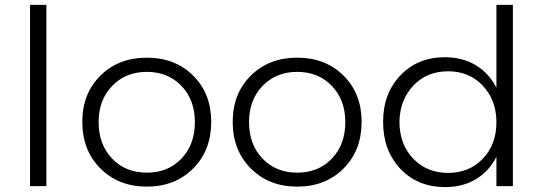

<svg xmlns="http://www.w3.org/2000/svg" viewBox="-20 -762 2222 786"><path d="M103 -742.2H169.9V0H103Z M844.7 -263.2Q844.7 -146.5 770.8 -72.3Q696.8 2 581.1 2Q465.3 2 391.1 -72.3Q316.9 -146.5 316.9 -263.2Q316.9 -378.9 391.1 -452.4Q465.3 -525.9 581.1 -525.9Q696.8 -525.9 770.8 -452.4Q844.7 -378.9 844.7 -263.2ZM383.8 -262.2Q383.8 -170.4 439 -112.8Q494.1 -55.2 581.1 -55.2Q668 -55.2 722.9 -112.8Q777.8 -170.4 777.8 -262.2Q777.8 -353 722.7 -410.4Q667.5 -467.8 581.1 -467.8Q494.6 -467.8 439.2 -410.4Q383.8 -353 383.8 -262.2Z M1460.4 -263.2Q1460.4 -146.5 1386.5 -72.3Q1312.5 2 1196.8 2Q1081.1 2 1006.8 -72.3Q932.6 -146.5 932.6 -263.2Q932.6 -378.9 1006.8 -452.4Q1081.1 -525.9 1196.8 -525.9Q1312.5 -525.9 1386.5 -452.4Q1460.4 -378.9 1460.4 -263.2ZM999.5 -262.2Q999.5 -170.4 1054.7 -112.8Q1109.9 -55.2 1196.8 -55.2Q1283.7 -55.2 1338.6 -112.8Q1393.6 -170.4 1393.6 -262.2Q1393.6 -353 1338.4 -410.4Q1283.2 -467.8 1196.8 -467.8Q1110.4 -467.8 1054.9 -410.4Q999.5 -353 999.5 -262.2Z M2012.2 -742.2H2079.6V0H2012.2V-120.1Q1982.4 -61 1928.5 -28.6Q1874.5 3.9 1802.2 3.9Q1689.9 3.9 1619.1 -71Q1548.3 -146 1548.3 -263.2Q1548.3 -379.4 1619.4 -453.6Q1690.4 -527.8 1801.3 -527.8Q1873.5 -527.8 1928 -494.9Q1982.4 -461.9 2012.2 -402.8ZM1814.5 -54.2Q1900.9 -54.2 1956.5 -112.3Q2012.2 -170.4 2012.2 -261.2Q2012.2 -352.1 1956.5 -411.1Q1900.9 -470.2 1814.5 -470.2Q1727.5 -470.2 1671.9 -411.4Q1616.2 -352.5 1615.2 -261.2Q1616.2 -170.4 1671.9 -112.3Q1727.5 -54.2 1814.5 -54.2Z"/></svg>

Font: Montserrat arm Light
Style: Regular
Weight: 300
Designer: Julieta Ulanovsky
Foundry: Julieta Ulanovsky
Version: Version 6.000;PS 006.000;hotconv 1.0.88;makeotf.lib2.5.64775